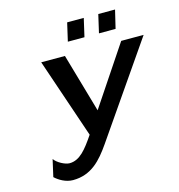

<svg xmlns="http://www.w3.org/2000/svg" viewBox="-130 -1027 1074 1150"><g transform="rotate(-15 407.0 -452.0)"><path d="M661 -800 688 -913H584L558 -800ZM468 -800 494 -913H391L365 -800ZM814 -722H675L431 -357L326 -722H179L347 -228C294 -150 251 -94 187 -94C160 -94 112 -119 95 -145L71 -39C94 -17 136 9 181 9C296 9 360 -65 419 -150Z"/></g></svg>

Font: Perun SemiBold Italic
Style: Regular
Weight: 400
Italic angle: -12°
Foundry: Copyright (c) Stefan Peev, Context Ltd, 2016
Version: Version 1.026